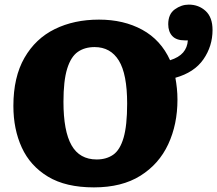

<svg xmlns="http://www.w3.org/2000/svg" viewBox="-20 -798 941 832"><path d="M387 14Q265 14 188 -32.5Q111 -79 74.5 -158.5Q38 -238 38 -339Q38 -464 86 -547.5Q134 -631 217.5 -672Q301 -713 409 -713Q516 -713 596.5 -669Q677 -625 717 -537Q755 -549 773.5 -570.5Q792 -592 794 -623H781Q744 -623 726.5 -642Q709 -661 709 -693Q709 -737 737.5 -757.5Q766 -778 798 -778Q841 -778 871 -750.5Q901 -723 901 -668Q901 -598 861.5 -541Q822 -484 740 -461Q744 -439 746.5 -415.5Q749 -392 749 -366Q749 -259 709 -173Q669 -87 588.5 -36.5Q508 14 387 14ZM399 -107Q441 -107 470.5 -127.5Q500 -148 515.5 -201Q531 -254 531 -349Q531 -477 495 -535.5Q459 -594 390 -594Q347 -594 317 -573Q287 -552 271 -500Q255 -448 255 -357Q255 -230 290 -168.5Q325 -107 399 -107Z"/></svg>

Font: Literata 12pt ExtraBold
Style: Regular
Weight: 800
Designer: Latin by Veronika Burian and Jose Scaglione. Greek by Irene Vlachou. Cyrillic by Vera Evstafieva.
Foundry: TypeTogether
Version: Version 3.002